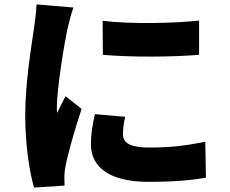

<svg xmlns="http://www.w3.org/2000/svg" viewBox="-20 -805 1040 868"><path d="M444 -711 445 -557C577 -546 750 -547 880 -557V-712C769 -700 573 -695 444 -711ZM409 -289C398 -241 391 -198 391 -153C391 -48 477 17 650 17C767 17 846 10 911 -2L908 -164C818 -146 747 -138 658 -138C577 -138 536 -154 536 -198C536 -224 539 -246 546 -277L409 -289ZM145 -785C144 -748 137 -703 133 -673C123 -600 94 -435 94 -283C94 -149 114 -24 134 43L272 34C271 18 271 0 271 -11C271 -20 274 -44 277 -58C288 -114 319 -223 349 -313L276 -370C263 -342 251 -322 238 -294C237 -298 237 -314 237 -317C237 -409 273 -619 284 -670C288 -688 303 -749 312 -771Z"/></svg>

Font: Noto Sans T Chinese Black
Style: Bold
Weight: 900
Designer: Ryoko NISHIZUKA (kana & ideographs); Paul D. Hunt (Latin, Greek & Cyrillic); Wenlong ZHANG (bopomofo); Sandoll Communica
Foundry: Adobe Systems Incorporated
Version: Version 1.000;PS 1;hotconv 1.0.78;makeotf.lib2.5.61930